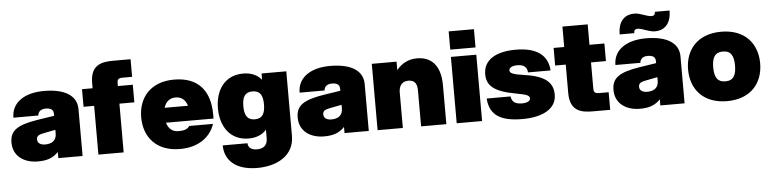

<svg xmlns="http://www.w3.org/2000/svg" viewBox="-52 -1010 6018 1499"><g transform="rotate(-5 2957.5 -260.0)"><path d="M371 0H561V-368C561 -469 475 -532 304 -532C153 -532 49 -465 49 -345H245C245 -364 258 -394 306 -394C364 -394 367 -364 367 -344V-332L237 -312C72 -286 17 -245 17 -152C17 -45 103 12 210 12C280 12 328 -3 371 -48ZM218 -159C218 -187 235 -197 280 -205L367 -222V-193C367 -136 328 -115 278 -115C241 -115 218 -132 218 -159Z M685 -562V-520H602V-382H685V0H883V-382H1000V-520H883V-543C883 -569 890 -582 925 -582H1000V-720H867C783 -720 685 -710 685 -562Z M1324 12C1468 12 1563 -58 1597 -161H1411C1394 -138 1373 -128 1324 -128C1278 -128 1246 -154 1232 -202H1605V-233C1605 -425 1509 -532 1324 -532C1139 -532 1043 -414 1043 -260C1043 -106 1139 12 1324 12ZM1232 -319C1246 -366 1278 -392 1324 -392C1370 -392 1401 -366 1415 -319Z M1912 212C2073 212 2203 136 2203 -13V-520H2009V-471C1977 -509 1930 -532 1865 -532C1722 -532 1646 -422 1646 -278C1646 -134 1722 -23 1865 -23C1928 -23 1973 -44 2005 -80V-13C2005 53 1960 67 1923 67C1885 67 1853 52 1852 13H1658C1659 135 1750 212 1912 212ZM1845 -278C1845 -348 1866 -387 1926 -387C1986 -387 2007 -348 2007 -278C2007 -208 1986 -168 1926 -168C1866 -168 1845 -208 1845 -278Z M2614 0H2804V-368C2804 -469 2718 -532 2547 -532C2396 -532 2292 -465 2292 -345H2488C2488 -364 2501 -394 2549 -394C2607 -394 2610 -364 2610 -344V-332L2480 -312C2315 -286 2260 -245 2260 -152C2260 -45 2346 12 2453 12C2523 12 2571 -3 2614 -48ZM2461 -159C2461 -187 2478 -197 2523 -205L2610 -222V-193C2610 -136 2571 -115 2521 -115C2484 -115 2461 -132 2461 -159Z M3214 -278V0H3412V-303C3412 -476 3327 -532 3227 -532C3156 -532 3104 -499 3067 -454V-520H2873V0H3071V-277C3071 -318 3086 -364 3146 -364C3204 -364 3214 -323 3214 -278Z M3493 0H3692V-520H3493ZM3493 -577H3691V-720H3493Z M4008 12C4168 12 4275 -46 4275 -156C4275 -245 4223 -305 4054 -329C3960 -342 3939 -354 3939 -375C3939 -396 3963 -410 4003 -410C4037 -410 4080 -401 4082 -347H4259C4253 -451 4185 -532 4003 -532C3843 -532 3748 -473 3748 -361C3748 -272 3805 -221 3974 -191C4068 -174 4080 -164 4080 -142C4080 -122 4049 -110 4019 -110C3971 -110 3937 -121 3930 -172H3743C3752 -33 3848 12 4008 12Z M4381 -680V-520H4298V-382H4381V-158C4381 -10 4479 0 4563 0H4696V-138H4621C4586 -138 4579 -151 4579 -177V-382H4696V-520H4579V-680Z M5089 0H5279V-368C5279 -469 5193 -532 5022 -532C4871 -532 4767 -465 4767 -345H4963C4963 -364 4976 -394 5024 -394C5082 -394 5085 -364 5085 -344V-332L4955 -312C4790 -286 4735 -245 4735 -152C4735 -45 4821 12 4928 12C4998 12 5046 -3 5089 -48ZM4821 -580H4935C4935 -603 4945 -612 4965 -612C4982 -612 5007 -603 5023 -597C5043 -591 5070 -580 5100 -580C5164 -580 5225 -620 5225 -732H5110C5110 -709 5100 -701 5081 -701C5063 -701 5038 -710 5023 -715C5003 -722 4976 -732 4946 -732C4882 -732 4821 -693 4821 -580ZM4936 -159C4936 -187 4953 -197 4998 -205L5085 -222V-193C5085 -136 5046 -115 4996 -115C4959 -115 4936 -132 4936 -159Z M5612 12C5798 12 5894 -106 5894 -260C5894 -414 5798 -532 5612 -532C5425 -532 5329 -414 5329 -260C5329 -106 5425 12 5612 12ZM5526 -260C5526 -335 5548 -377 5612 -377C5675 -377 5697 -335 5697 -260C5697 -185 5675 -143 5612 -143C5548 -143 5526 -185 5526 -260Z"/></g></svg>

Font: Aspekta 950
Style: Regular
Weight: 950
Designer: Ivo Dolenc
Version: Version 2.000